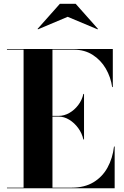

<svg xmlns="http://www.w3.org/2000/svg" viewBox="-20 -1014 668 1034"><path d="M344.5 -923.5 184.5 -856 182.5 -858.5 302.5 -993.5H387.5L507.5 -858.5L505.5 -856ZM429 -263Q421.5 -296.5 401 -324.5Q380.5 -352.5 353 -369.2Q325.5 -386 297 -386H262.5V-3.5H367Q435.5 -3.5 483.5 -32.5Q531.5 -61.5 559 -111.5Q586.5 -161.5 594 -225H597.5V0H17.5V-3.5H107V-746.5H17.5V-750H587.5V-545H584Q576.5 -598.5 549.8 -644.5Q523 -690.5 479.2 -718.5Q435.5 -746.5 377 -746.5H262.5V-390H297Q325.5 -390 353 -405.5Q380.5 -421 401 -447.8Q421.5 -474.5 429 -508H432.5V-263Z"/></svg>

Font: Bodoni* 48pt
Style: Bold
Weight: 700
Version: Version 2.3